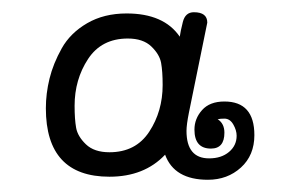

<svg xmlns="http://www.w3.org/2000/svg" viewBox="-20 -647 491 314"><path d="M336 -452Q347 -445 347 -430Q347 -404 325 -404Q298 -404 298 -435Q298 -453 310.5 -467Q323 -481 347 -481Q396 -481 396 -426Q396 -393 374 -373Q352 -353 320 -353Q265 -353 250 -394Q216 -358 159 -358Q55 -358 55 -470Q55 -494 61 -518.5Q67 -543 81 -568Q95 -593 122.5 -609Q150 -625 187 -625Q248 -625 274 -587Q275 -595 279 -611Q283 -627 297 -627Q319 -627 319 -610L289 -463Q285 -443 285 -433Q285 -388 322 -388Q342 -388 354.5 -398.5Q367 -409 367 -425Q367 -434 361.5 -443.5Q356 -453 347 -453Q340 -453 336 -452ZM159 -398Q202 -398 224 -431.5Q246 -465 246 -508Q246 -530 243.5 -544Q241 -558 227.5 -571Q214 -584 189 -584Q146 -584 124 -550.5Q102 -517 102 -474Q102 -452 104.5 -438Q107 -424 120.5 -411Q134 -398 159 -398Z"/></svg>

Font: Bonbon
Style: Regular
Weight: 400
Designer: Ksenia Erulevich
Foundry: Cyreal (www.cyreal.org)
Version: Version 1.000